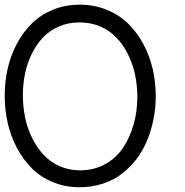

<svg xmlns="http://www.w3.org/2000/svg" viewBox="-20 -785 787 815"><path d="M317.9 -765.1Q380.4 -765.1 433.8 -743.2Q487.3 -721.2 524.9 -683.8Q562.5 -646.5 589.1 -596.7Q615.7 -546.9 628.4 -491Q641.1 -435.1 641.1 -376Q641.1 -327.1 631.8 -280.3Q622.6 -233.4 605 -190.2Q587.4 -147 559.8 -110.6Q532.2 -74.2 497.3 -47.4Q462.4 -20.5 416.3 -5.4Q370.1 9.8 317.9 9.8Q256.3 9.8 204.1 -12Q151.9 -33.7 114.7 -71Q77.6 -108.4 51.3 -158.2Q24.9 -208 12.5 -263.9Q0 -319.8 0 -378.9Q0 -437.5 12.5 -493.2Q24.9 -548.8 51 -598.1Q77.1 -647.5 114.3 -684.6Q151.4 -721.7 203.9 -743.4Q256.3 -765.1 317.9 -765.1ZM317.9 -689.9Q270.5 -689.9 230.7 -672.9Q190.9 -655.8 162.8 -626.2Q134.8 -596.7 115.2 -557.1Q95.7 -517.6 86.4 -472.9Q77.1 -428.2 77.1 -380.9Q77.1 -332 86.7 -286.1Q96.2 -240.2 116.2 -199.5Q136.2 -158.7 164.6 -128.2Q192.9 -97.7 232.9 -79.8Q272.9 -62 319.8 -62Q379.4 -62 426.8 -88.4Q474.1 -114.7 503.2 -158.9Q532.2 -203.1 547.6 -258.1Q563 -313 563 -373Q563 -421.4 553.5 -467Q543.9 -512.7 523.9 -553.2Q503.9 -593.8 475.3 -624.3Q446.8 -654.8 406.2 -672.4Q365.7 -689.9 317.9 -689.9Z"/></svg>

Font: BPreplay
Style: Regular
Weight: 400
Designer: Magenta/George Triantafyllakos
Foundry: Magenta/George Triantafyllakos
Version: Version 1.00